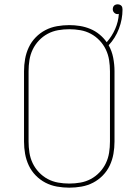

<svg xmlns="http://www.w3.org/2000/svg" viewBox="-20 -859 640 887"><path d="M300 8Q272 8 243.5 3Q215 -2 190 -15Q165 -28 145 -48.5Q125 -69 113 -94.5Q101 -120 96 -148Q91 -176 91 -205V-530Q91 -559 96 -587Q101 -615 113 -640.5Q125 -666 145 -686.5Q165 -707 190 -720Q215 -733 243.5 -738Q272 -743 300 -743Q325 -743 349.5 -739Q374 -735 397 -725.5Q420 -716 439.5 -700Q459 -684 473 -664Q497 -691 512 -725Q527 -759 529 -795Q527 -794 525.5 -794Q524 -794 522 -794Q514 -794 507.5 -800.5Q501 -807 501 -816Q501 -821 502.5 -825.5Q504 -830 507 -833Q510 -836 514.5 -837.5Q519 -839 523 -839Q528 -839 532.5 -837.5Q537 -836 540.5 -832.5Q544 -829 545 -824Q546 -819 546 -815Q546 -770 529.5 -726.5Q513 -683 482 -650Q497 -623 503 -592Q509 -561 509 -530V-205Q509 -176 504 -148Q499 -120 487 -94.5Q475 -69 455 -48.5Q435 -28 410 -15Q385 -2 356.5 3Q328 8 300 8ZM300 -11Q326 -11 351.5 -15.5Q377 -20 399.5 -32Q422 -44 440 -63Q458 -82 469 -105Q480 -128 484 -153.5Q488 -179 488 -205V-530Q488 -556 484 -581.5Q480 -607 469 -630Q458 -653 440 -672Q422 -691 399.5 -703Q377 -715 351.5 -719.5Q326 -724 300 -724Q274 -724 248.5 -719.5Q223 -715 200.5 -703Q178 -691 160 -672Q142 -653 131 -630Q120 -607 116 -581.5Q112 -556 112 -530V-205Q112 -179 116 -153.5Q120 -128 131 -105Q142 -82 160 -63Q178 -44 200.5 -32Q223 -20 248.5 -15.5Q274 -11 300 -11Z"/></svg>

Font: Iosevka Thin Extended
Style: Regular
Weight: 100
Width: 7
Monospace: yes
Designer: Belleve Invis
Foundry: Belleve Invis
Version: Version 32.5.0; ttfautohint (v1.8.4)